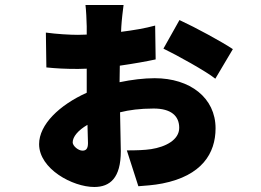

<svg xmlns="http://www.w3.org/2000/svg" viewBox="-20 -666 1040 766"><path d="M696 -586 632 -472C682 -448 802 -382 839 -352L909 -470C864 -500 761 -556 696 -586ZM329 -168 331 -95C331 -71 322 -65 309 -65C292 -65 270 -84 270 -98C270 -120 291 -146 329 -168ZM163 -536 165 -397C205 -393 239 -391 291 -391L326 -392V-331V-296C217 -247 136 -169 136 -91C136 8 270 80 356 80C419 80 462 44 462 -63L459 -218C495 -227 538 -233 593 -233C662 -233 695 -204 695 -156C695 -108 641 -80 583 -71C556 -67 524 -66 486 -66L532 77C556 75 593 73 628 66C785 35 840 -54 840 -154C840 -276 738 -354 597 -354C554 -354 505 -348 457 -338L458 -404C514 -412 564 -421 601 -429L599 -564C559 -553 511 -545 463 -539L464 -560C465 -581 471 -633 473 -646H321C323 -633 326 -580 326 -561V-528L291 -527C259 -527 207 -530 163 -536Z"/></svg>

Font: ChiuKong Gothic MN Heavy
Style: Regular
Weight: 900
Designer: Ryoko NISHIZUKA 西塚涼子 (kana, bopomofo & ideographs); Paul D. Hunt (Latin, Greek & Cyrillic); Sandoll Communications 산돌커뮤니
Foundry: Adobe
Version: Version 1.300